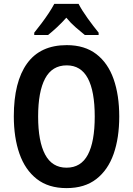

<svg xmlns="http://www.w3.org/2000/svg" viewBox="-20 -957 683 987"><path d="M593 -358Q593 -248 564 -165.5Q535 -83 475 -36.5Q415 10 322 10Q229 10 169 -37Q109 -84 80 -167Q51 -250 51 -359Q51 -536 119 -630.5Q187 -725 323 -725Q415 -725 475 -679Q535 -633 564 -550.5Q593 -468 593 -358ZM176 -358Q176 -230 212 -162.5Q248 -95 322 -95Q396 -95 431.5 -161.5Q467 -228 467 -358Q467 -488 431.5 -554.5Q396 -621 323 -621Q248 -621 212 -553.5Q176 -486 176 -358ZM384 -937Q401 -904 430.5 -863Q460 -822 487 -789V-777H416Q395 -794 369 -816.5Q343 -839 321 -866Q297 -839 271.5 -815.5Q246 -792 227 -777H156V-789Q173 -810 193 -836.5Q213 -863 230.5 -889.5Q248 -916 259 -937Z"/></svg>

Font: Noto Sans Gurmukhi Condensed SemiBold
Style: Regular
Weight: 600
Width: 3
Designer: Jelle Bosma - Monotype Design Team
Foundry: Monotype Imaging Inc.
Version: Version 2.004; ttfautohint (v1.8.4.7-5d5b)